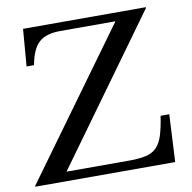

<svg xmlns="http://www.w3.org/2000/svg" viewBox="-84 -854 938 938"><g transform="rotate(-10 385.0 -385.0)"><path d="M710 0H16V-4L542 -728H268Q197 -728 162 -696Q127 -664 113 -586H76L91 -770H700V-766L179 -46H489Q540 -46 573 -53.5Q606 -61 626.5 -82Q647 -103 658.5 -139.5Q670 -176 679 -235H722Z"/></g></svg>

Font: Libre Baskerville
Style: Regular
Weight: 400
Designer: Pablo Impallari, Rodrigo Fuenzalida
Foundry: Pablo Impallari, Rodrigo Fuenzalida
Version: Version 1.000; ttfautohint (v0.93) -l 8 -r 50 -G 200 -x 14 -